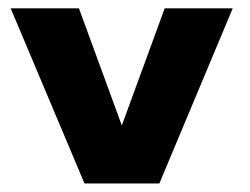

<svg xmlns="http://www.w3.org/2000/svg" viewBox="-20 -430 585 450"><path d="M5 -410.5H165L265.5 -136L366 -410.5H525.5L353.5 0H178Z"/></svg>

Font: League Spartan
Style: Bold
Weight: 700
Foundry: The League of Moveable Type
Version: Version 2.002